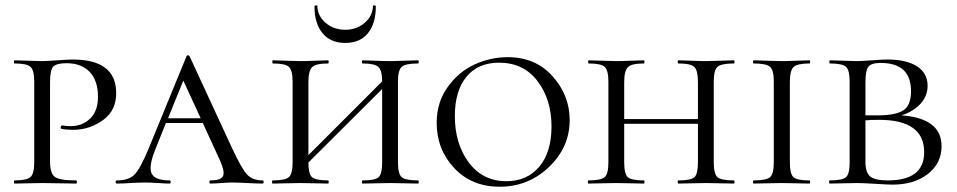

<svg xmlns="http://www.w3.org/2000/svg" viewBox="-20 -697 3633 729"><path d="M170 -85Q170 -39 188 -25.5Q206 -12 269 -12Q272 -12 272 -6Q272 0 269 0Q252 0 209 -1Q166 -2 140 -2Q120 -2 84 -1Q48 0 35 0Q33 0 33 -6Q33 -12 35 -12Q82 -12 96 -25Q110 -38 110 -81V-387Q110 -430 96 -443Q82 -456 35 -456Q33 -456 33 -462Q33 -468 35 -468Q48 -468 83.5 -466.5Q119 -465 139 -465Q156 -465 198 -468Q240 -471 256 -471Q417 -471 421 -350Q424 -280 372.5 -242Q321 -204 257 -204Q230 -204 213 -208Q211 -208 210.5 -211.5Q210 -215 211.5 -218Q213 -221 216 -221Q231 -218 248 -218Q292 -218 322 -246.5Q352 -275 352 -329Q352 -392 320 -424.5Q288 -457 233 -457Q196 -457 183 -445Q170 -433 170 -385Z M977 -12Q981 -12 981 -6Q981 0 977 0Q959 0 919 -2Q879 -4 861 -4Q846 -4 819.5 -2Q793 0 779 0Q775 0 775 -6Q775 -12 779 -12Q817 -12 826 -27Q835 -42 817 -84L750 -230H610L567 -123Q543 -60 557 -36Q571 -12 624 -12Q628 -12 628 -6Q628 0 624 0Q609 0 581 -2Q553 -4 531 -4Q507 -4 475 -2Q443 0 424 0Q419 0 419 -6Q419 -12 424 -12Q468 -12 490 -33.5Q512 -55 544 -132L688 -483Q689 -487 693.5 -487Q698 -487 700 -483L860 -137Q897 -57 918 -34.5Q939 -12 977 -12ZM618 -248H742L676 -391Z M1174 -673Q1174 -675 1177 -676Q1180 -677 1182.5 -676.5Q1185 -676 1185 -675Q1185 -638 1215.5 -611Q1246 -584 1291 -584Q1335 -584 1365.5 -611Q1396 -638 1396 -675Q1396 -676 1399 -676.5Q1402 -677 1404.5 -676Q1407 -675 1407 -673Q1407 -608 1377 -571Q1347 -534 1291 -534Q1235 -534 1204.5 -571Q1174 -608 1174 -673ZM1567 -12Q1570 -12 1570 -6Q1570 0 1567 0Q1554 0 1518 -1Q1482 -2 1462 -2Q1440 -2 1404.5 -1Q1369 0 1357 0Q1354 0 1354 -6Q1354 -12 1357 -12Q1405 -12 1418 -24.5Q1431 -37 1431 -81V-359L1151 -80Q1151 -37 1164.5 -24.5Q1178 -12 1226 -12Q1228 -12 1228 -6Q1228 0 1226 0Q1213 0 1177.5 -1Q1142 -2 1120 -2Q1100 -2 1064 -1Q1028 0 1015 0Q1013 0 1013 -6Q1013 -12 1015 -12Q1063 -12 1077 -24.5Q1091 -37 1091 -81V-387Q1091 -430 1077 -443Q1063 -456 1016 -456Q1014 -456 1014 -462Q1014 -468 1016 -468Q1029 -468 1064.5 -466.5Q1100 -465 1120 -465Q1142 -465 1178 -466.5Q1214 -468 1226 -468Q1228 -468 1228 -462Q1228 -456 1226 -456Q1179 -456 1165 -442Q1151 -428 1151 -385V-108L1431 -388Q1431 -429 1417 -442.5Q1403 -456 1357 -456Q1354 -456 1354 -462Q1354 -468 1357 -468Q1369 -468 1404.5 -466.5Q1440 -465 1462 -465Q1482 -465 1518 -466.5Q1554 -468 1567 -468Q1570 -468 1570 -462Q1570 -456 1567 -456Q1519 -456 1505 -443Q1491 -430 1491 -387V-81Q1491 -37 1505 -24.5Q1519 -12 1567 -12Z M1877 12Q1771 12 1704.5 -59Q1638 -130 1638 -231Q1638 -309 1680.5 -367.5Q1723 -426 1783.5 -453Q1844 -480 1908 -480Q2013 -480 2078 -407.5Q2143 -335 2143 -241Q2143 -138 2064.5 -63Q1986 12 1877 12ZM1903 -9Q1981 -9 2027.5 -64Q2074 -119 2074 -217Q2074 -319 2021 -389Q1968 -459 1875 -459Q1795 -459 1751 -405.5Q1707 -352 1707 -256Q1707 -151 1760 -80Q1813 -9 1903 -9Z M2766 -12Q2769 -12 2769 -6Q2769 0 2766 0Q2753 0 2717 -1Q2681 -2 2661 -2Q2639 -2 2603.5 -1Q2568 0 2556 0Q2553 0 2553 -6Q2553 -12 2556 -12Q2604 -12 2617 -24.5Q2630 -37 2630 -81V-227H2350V-81Q2350 -37 2363.5 -24.5Q2377 -12 2425 -12Q2427 -12 2427 -6Q2427 0 2425 0Q2412 0 2376.5 -1Q2341 -2 2319 -2Q2299 -2 2263 -1Q2227 0 2214 0Q2212 0 2212 -6Q2212 -12 2214 -12Q2262 -12 2276 -24.5Q2290 -37 2290 -81V-387Q2290 -430 2276 -443Q2262 -456 2215 -456Q2213 -456 2213 -462Q2213 -468 2215 -468Q2228 -468 2263.5 -466.5Q2299 -465 2319 -465Q2341 -465 2377 -466.5Q2413 -468 2425 -468Q2427 -468 2427 -462Q2427 -456 2425 -456Q2378 -456 2364 -442Q2350 -428 2350 -385V-245H2630V-385Q2630 -429 2616.5 -442.5Q2603 -456 2556 -456Q2553 -456 2553 -462Q2553 -468 2556 -468Q2568 -468 2603.5 -466.5Q2639 -465 2661 -465Q2681 -465 2717 -466.5Q2753 -468 2766 -468Q2769 -468 2769 -462Q2769 -456 2766 -456Q2718 -456 2704 -443Q2690 -430 2690 -387V-81Q2690 -37 2704 -24.5Q2718 -12 2766 -12Z M2979 -81Q2979 -37 2992.5 -24.5Q3006 -12 3054 -12Q3056 -12 3056 -6Q3056 0 3054 0Q3041 0 3005.5 -1Q2970 -2 2947 -2Q2927 -2 2891 -1Q2855 0 2842 0Q2839 0 2839 -6Q2839 -12 2842 -12Q2890 -12 2904 -24.5Q2918 -37 2918 -81V-387Q2918 -430 2904 -443Q2890 -456 2842 -456Q2839 -456 2839 -462Q2839 -468 2842 -468Q2855 -468 2891 -466.5Q2927 -465 2947 -465Q2970 -465 3006 -466.5Q3042 -468 3054 -468Q3056 -468 3056 -462Q3056 -456 3054 -456Q3007 -456 2993 -442.5Q2979 -429 2979 -385Z M3403 -259Q3555 -248 3555 -142Q3555 -77 3503 -36.5Q3451 4 3369 4Q3353 4 3304 1Q3255 -2 3234 -2Q3215 -2 3179 -1Q3143 0 3130 0Q3128 0 3128 -6Q3128 -12 3130 -12Q3179 -12 3192.5 -24.5Q3206 -37 3206 -81V-387Q3206 -430 3192.5 -443Q3179 -456 3131 -456Q3129 -456 3129 -462Q3129 -468 3131 -468Q3145 -468 3179.5 -466.5Q3214 -465 3234 -465Q3251 -465 3290 -468Q3329 -471 3350 -471Q3422 -471 3462 -445Q3502 -419 3502 -371Q3502 -333 3475.5 -303.5Q3449 -274 3403 -259ZM3324 -458Q3289 -458 3277.5 -444Q3266 -430 3266 -385V-259H3313Q3379 -259 3409 -277.5Q3439 -296 3439 -351Q3439 -458 3324 -458ZM3351 -12Q3489 -12 3489 -119Q3489 -242 3318 -242Q3283 -242 3266 -240V-81Q3266 -43 3283.5 -27.5Q3301 -12 3351 -12Z"/></svg>

Font: Cormorant SC
Style: Regular
Weight: 400
Designer: Christian Thalmann (Catharsis Fonts)
Version: Version 1.000;PS 002.000;hotconv 1.0.88;makeotf.lib2.5.64775